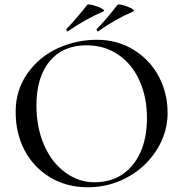

<svg xmlns="http://www.w3.org/2000/svg" viewBox="-20 -811 806 844"><path d="M359.9 -611.8Q255.9 -611.8 198 -541.5Q140.1 -471.2 140.1 -347.2Q140.1 -252 173.1 -175Q206.1 -98.1 265.6 -54Q325.2 -9.8 395 -9.8Q464.8 -9.8 515.9 -43Q566.9 -76.2 596.4 -139.6Q626 -203.1 626 -293Q626 -382.8 593.5 -455.8Q561 -528.8 500.5 -570.3Q439.9 -611.8 359.9 -611.8ZM88.4 -149.7Q48.8 -224.1 48.8 -319.6Q48.8 -415 100.8 -488.5Q152.8 -562 234.4 -599.1Q315.9 -636.2 406 -636.2Q496.1 -636.2 568.1 -591.6Q640.1 -546.9 678.5 -473.9Q716.8 -400.9 716.8 -314.5Q716.8 -228 668.9 -152.1Q621.1 -76.2 540.5 -32Q460 12.2 366.5 12.2Q272.9 12.2 200.4 -31.5Q127.9 -75.2 88.4 -149.7ZM410.2 -672.9Q407.2 -672.9 405.5 -677.5Q403.8 -682.1 405.8 -684.1Q446.3 -724.6 496.1 -789.1Q499 -793.9 520 -788.6Q541 -783.2 557.6 -774.2Q574.2 -765.1 566.9 -761.2Q487.8 -727.1 412.1 -673.8ZM276.9 -672.9Q273.9 -672.9 272.5 -677.5Q271 -682.1 272.9 -684.1Q321.8 -735.8 362.8 -789.1Q365.7 -793.9 387.5 -788.6Q409.2 -783.2 426 -774.2Q442.9 -765.1 435.1 -761.2Q356 -727.1 278.8 -673.8Z"/></svg>

Font: Cormorant-Medium
Style: Regular
Weight: 500
Designer: Christian Thalmann (Catharsis Fonts)
Version: Version 3.000